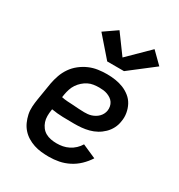

<svg xmlns="http://www.w3.org/2000/svg" viewBox="-185 -908 970 1041"><g transform="rotate(30 300.0 -388.0)"><path d="M274 8Q250 8 226 5.5Q202 3 179.5 -4.5Q157 -12 137.5 -24Q118 -36 103 -53Q88 -70 78.5 -91Q69 -112 64 -135Q59 -158 60.5 -182.5Q62 -207 66 -231L84 -341Q89 -368 98.5 -395Q108 -422 124.5 -446Q141 -470 164.5 -488.5Q188 -507 214.5 -518.5Q241 -530 269 -534Q297 -538 324 -538Q351 -538 377.5 -534Q404 -530 427.5 -520.5Q451 -511 471 -495Q491 -479 503 -456.5Q515 -434 519.5 -407.5Q524 -381 519 -355Q516 -332 505 -310.5Q494 -289 476.5 -272Q459 -255 438 -243.5Q417 -232 394 -226Q371 -220 348.5 -218Q326 -216 303 -216Q268 -216 232 -217Q196 -218 161 -224L160 -217Q157 -199 157 -180Q157 -161 162.5 -144.5Q168 -128 178.5 -114Q189 -100 204 -91.5Q219 -83 237 -79.5Q255 -76 274 -76Q293 -76 311.5 -79.5Q330 -83 348 -92Q366 -101 381 -115Q396 -129 406 -146L492 -108Q474 -80 450 -57Q426 -34 396.5 -19Q367 -4 336 2Q305 8 274 8ZM318 -297Q329 -297 340.5 -298Q352 -299 363 -302.5Q374 -306 384.5 -312Q395 -318 403.5 -326.5Q412 -335 417.5 -345.5Q423 -356 425 -368Q427 -381 424.5 -394Q422 -407 415 -417.5Q408 -428 397.5 -435Q387 -442 375 -446.5Q363 -451 350 -452.5Q337 -454 324 -454Q307 -454 289.5 -451.5Q272 -449 256 -441Q240 -433 226 -420.5Q212 -408 202 -393Q192 -378 186.5 -361Q181 -344 178 -327L175 -308Q193 -304 210.5 -303Q228 -302 246 -301Q264 -300 282 -298.5Q300 -297 318 -297ZM290 -598 182 -722 263 -778 351 -658 479 -784 548 -716 395 -598Z"/></g></svg>

Font: Iosevka Curly Slab MdEx
Style: Italic
Weight: 500
Width: 7
Italic angle: -9°
Monospace: yes
Designer: Belleve Invis
Foundry: Belleve Invis
Version: Version 11.0.0; ttfautohint (v1.8.3)